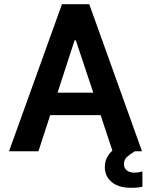

<svg xmlns="http://www.w3.org/2000/svg" viewBox="-20 -720 715 914"><path d="M23 0 275 -700H405L656 0H622Q596 16 583 28.5Q570 41 570 62Q570 79 583 90.5Q596 102 622 102Q637 102 658 96V169Q654 170 641.5 172Q629 174 604 174Q544 174 511.5 146.5Q479 119 479 76Q479 29 515 -3L459 -172H219L163 0ZM254 -279H424L341 -528H335Z"/></svg>

Font: Lopes Sans
Style: Bold
Weight: 700
Designer: Gabriel Lam, Diego Maldonado
Foundry: TypeRant, Foresti Design
Version: Version 4.000